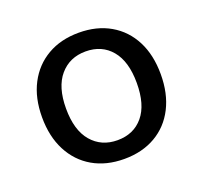

<svg xmlns="http://www.w3.org/2000/svg" viewBox="-95 -604 762 722"><g transform="rotate(-20 286.5 -243.5)"><path d="M287 9Q215 9 161.5 -22Q108 -53 78.5 -110Q49 -167 49 -244Q49 -321 78.5 -377.5Q108 -434 161.5 -465Q215 -496 287 -496Q359 -496 412.5 -465Q466 -434 495 -377.5Q524 -321 524 -244Q524 -167 495 -110Q466 -53 412.5 -22Q359 9 287 9ZM287 -66Q352 -66 390 -111.5Q428 -157 428 -244Q428 -330 390 -375.5Q352 -421 287 -421Q223 -421 184 -375.5Q145 -330 145 -244Q145 -157 184 -111.5Q223 -66 287 -66Z"/></g></svg>

Font: Chiron GoRound TC
Style: Regular
Weight: 400
Designer: Ryoko NISHIZUKA 西塚涼子 (kana, bopomofo & ideographs); Paul D. Hunt (Latin, Greek & Cyrillic); Sandoll Communications 산돌커뮤니
Foundry: Adobe
Version: Version 1.000;hotconv 1.1.1;makeotfexe 2.6.0